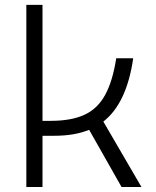

<svg xmlns="http://www.w3.org/2000/svg" viewBox="-20 -752 626 772"><path d="M85.9 0V-732.4H150.9V-266.1H184.1Q266.6 -266.1 319.6 -290.5Q372.6 -314.9 402.8 -370.4Q433.1 -425.8 447.3 -517.6H515.6Q489.3 -335.9 395.5 -263.2L548.8 0H468.8L338.4 -230Q279.8 -206.1 198.7 -206.1H150.9V0Z"/></svg>

Font: Cascadia Code NF Light
Style: Regular
Weight: 300
Monospace: yes
Designer: Aaron Bell
Foundry: Saja Typeworks
Version: Version 2404.023; ttfautohint (v1.8.4)